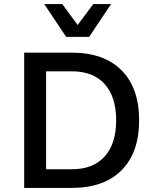

<svg xmlns="http://www.w3.org/2000/svg" viewBox="-20 -917 760 937"><path d="M522 -897 415 -737H303L196 -897H284L359 -795L435 -897ZM331 -660Q487 -660 573 -574Q659 -488 659 -330Q659 -172 573 -86Q487 0 331 0H98V-660ZM331 -91Q435 -91 491 -153.5Q547 -216 547 -330Q547 -444 491 -506.5Q435 -569 331 -569H205V-91Z"/></svg>

Font: Elaine Sans Medium
Style: Regular
Weight: 500
Designer: Wei Huang
Foundry: Wei Huang
Version: Version 2.001;PS 002.001;hotconv 1.0.88;makeotf.lib2.5.64775